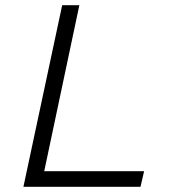

<svg xmlns="http://www.w3.org/2000/svg" viewBox="-20 -718 690 738"><path d="M70 0 219 -698H285L150 -60H534L520 0Z"/></svg>

Font: Azeret Mono Thin ExtraLight
Style: Italic
Weight: 250
Italic angle: -12°
Version: Version 1.002